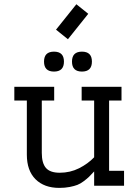

<svg xmlns="http://www.w3.org/2000/svg" viewBox="-20 -892 665 922"><path d="M249 -749.5 346.7 -871.6 403.8 -825.7 306.2 -703.6ZM373.5 -548.3Q325.7 -548.3 325.7 -596.2Q325.7 -644 373.5 -644Q421.4 -644 421.4 -596.2Q421.4 -548.3 373.5 -548.3ZM239.3 -548.3Q191.4 -548.3 191.4 -596.2Q191.4 -644 239.3 -644Q287.1 -644 287.1 -596.2Q287.1 -548.3 239.3 -548.3ZM266.6 -62.5Q316.9 -62.5 359.6 -84Q402.3 -105.5 432.1 -136.7V-409.2H372.1V-475.1H563.5V-409.2H503.9V-71.8H575.7V0H432.1V-68.8Q416 -51.3 407.2 -42.7Q398.4 -34.2 382.3 -22Q366.2 -9.8 351.6 -4.2Q336.9 1.5 314.5 5.9Q292 10.3 264.6 10.3Q192.4 10.3 150.6 -31.2Q108.9 -72.8 108.9 -149.4V-409.2H48.8V-475.1H240.2V-409.2H180.7V-157.7Q180.7 -108.4 200.7 -85.4Q220.7 -62.5 266.6 -62.5Z"/></svg>

Font: Eligible
Style: Regular
Weight: 500
Version: Version 1.1